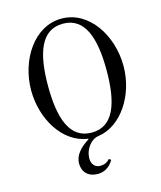

<svg xmlns="http://www.w3.org/2000/svg" viewBox="-138 -829 976 1165"><g transform="rotate(-15 350.0 -246.0)"><path d="M70 -356C70 -178 172 -4 329 16V20C276 54 236 94 236 148C236 202 272 238 331 238C385 238 416 202 430 176L418 167C402 184 387 194 356 194C322 194 304 166 304 135C304 109 312 79 334 52C350 32 371 19 395 16C539 -5 650 -171 650 -356C650 -545 534 -730 360 -730C186 -730 70 -545 70 -356ZM176 -356C176 -560 222 -698 360 -698C498 -698 544 -560 544 -356C544 -152 498 -14 360 -14C222 -14 176 -152 176 -356Z"/></g></svg>

Font: Old Standard
Style: Regular
Weight: 400
Designer: Alexey Kryukov <alexios@thessalonica.org.ru>
Version: Version 2.0